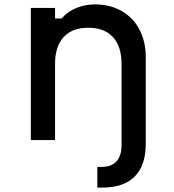

<svg xmlns="http://www.w3.org/2000/svg" viewBox="-20 -636 790 872"><path d="M120 -600H230V-552H260Q285 -582 325 -599Q365 -616 411 -616Q480 -616 532.5 -586Q585 -556 613.5 -501.5Q642 -447 642 -376V0H532V-346Q532 -425 493 -467.5Q454 -510 381 -510Q308 -510 269 -467.5Q230 -425 230 -346V0H120ZM422 122H442Q486 122 509 97Q532 72 532 23V0L587 -20L642 0V17Q642 115 592 165.5Q542 216 444 216H422Z"/></svg>

Font: Martian Mono Custom sWd Rg
Style: Regular
Weight: 400
Width: 6
Monospace: yes
Designer: Alex Havermale
Foundry: Evil Martians
Version: Version 1.000